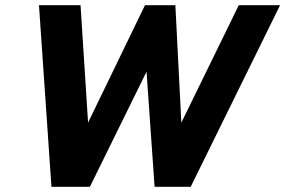

<svg xmlns="http://www.w3.org/2000/svg" viewBox="-20 -719 1098 739"><path d="M130 -699H290L319 -247L538 -699H655L678 -247L899 -699H1058L714 0H575L544 -443L326 0H178Z"/></svg>

Font: Prompt Semibold
Style: Italic
Weight: 600
Italic angle: -12°
Designer: Katatrad Team
Foundry: CadsonDemak
Version: Version 1.000